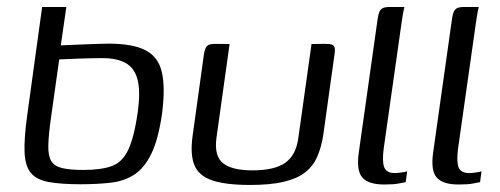

<svg xmlns="http://www.w3.org/2000/svg" viewBox="-20 -525 1432 550"><path d="M211.5 2.8Q154.5 2.8 119.5 -3.6Q84.5 -10 68.3 -29.8Q52.1 -49.5 50.4 -88.5Q48.7 -127.5 57.7 -193L100.7 -505H170L154.2 -395Q158.3 -395 174.2 -395.9Q190.1 -396.8 211.5 -397.5Q232.9 -398.3 254.5 -399.1Q276.1 -400 289.9 -400Q360.5 -400 397 -381Q433.6 -362 443.7 -318.1Q453.8 -274.2 444.3 -200.4Q433.8 -126.5 413.8 -85.2Q393.8 -43.8 364.8 -24.9Q335.7 -6 297.1 -1.6Q258.5 2.8 211.5 2.8ZM218.8 -38.2Q270.3 -38.2 300.6 -49.4Q330.9 -60.6 347.5 -96.2Q364.1 -131.8 374.6 -203Q382.5 -261 374.6 -294.7Q366.7 -328.5 341.6 -343.5Q316.5 -358.5 273.2 -358.5Q260 -358.5 240.6 -358.1Q221.1 -357.8 201.4 -357Q181.7 -356.3 167.4 -355.5Q153.1 -354.8 149.6 -354.8L125.7 -185Q119 -137.3 118.4 -108.1Q117.7 -78.9 126.7 -63.9Q135.6 -48.9 158 -43.5Q180.4 -38.2 218.8 -38.2Z M637.7 -399 599.8 -128.2Q593.5 -77.7 619.1 -57.4Q644.7 -37 703.1 -37Q766.6 -37 797.2 -58.7Q827.7 -80.5 834.4 -128.5L872.4 -399Q873.4 -399 878.9 -399Q884.4 -399 890.9 -399.1Q897.5 -399.3 903.4 -399.3Q909.3 -399.3 911 -399.3Q923.5 -399.3 929.9 -397.5Q936.3 -395.7 938.3 -389.8Q940.4 -383.8 938.3 -369.9L906.4 -141Q900.9 -103.6 888.7 -76.1Q876.6 -48.5 853.5 -30.7Q830.4 -13 792.4 -4.1Q754.4 4.8 696.4 4.8Q626.4 4.8 587.8 -8.3Q549.3 -21.5 536.8 -52.2Q524.3 -83 531.8 -136.2L564.2 -369.9Q567 -387.1 573 -393.2Q578.9 -399.3 595.7 -399.3Q606.7 -399.3 616.7 -399.1Q626.7 -399 637.7 -399Z M1080.6 3.5Q1034.9 3.5 1017.6 -16.9Q1000.3 -37.4 1008 -89.7L1061.9 -471.6Q1063.7 -483.8 1066.9 -491.3Q1070.1 -498.7 1076.9 -501.9Q1083.8 -505 1096.2 -505H1138.5Q1138 -503.7 1135.6 -492Q1133.2 -480.2 1130.7 -462.4L1079.3 -100.6Q1074.3 -62.9 1080.5 -46.1Q1086.8 -29.2 1111.5 -29.2Q1118.8 -29.2 1130.8 -31Q1142.8 -32.7 1146.3 -34.5L1142.2 -3.3Q1136.4 -2.3 1122.4 0.6Q1108.5 3.5 1080.6 3.5Z M1293.6 3.5Q1247.9 3.5 1230.6 -16.9Q1213.3 -37.4 1221 -89.7L1274.9 -471.6Q1276.7 -483.8 1279.9 -491.3Q1283.1 -498.7 1289.9 -501.9Q1296.8 -505 1309.2 -505H1351.5Q1351 -503.7 1348.6 -492Q1346.2 -480.2 1343.7 -462.4L1292.3 -100.6Q1287.3 -62.9 1293.5 -46.1Q1299.8 -29.2 1324.5 -29.2Q1331.8 -29.2 1343.8 -31Q1355.8 -32.7 1359.3 -34.5L1355.2 -3.3Q1349.4 -2.3 1335.4 0.6Q1321.5 3.5 1293.6 3.5Z"/></svg>

Font: Genos Thin
Style: Italic
Weight: 100
Italic angle: -8°
Designer: Robert E. Leuschke
Foundry: Robert E. Leuschke
Version: Version 1.010